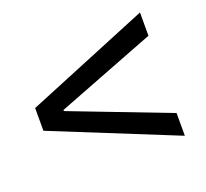

<svg xmlns="http://www.w3.org/2000/svg" viewBox="-85 -624 683 636"><g transform="rotate(-20 257.0 -306.5)"><path d="M465.8 -89.8 31.2 -265.6V-345.7L465.8 -524.4V-442.4L117.2 -307.6V-303.7L465.8 -169.9Z"/></g></svg>

Font: Reddit Sans
Style: Regular
Weight: 400
Designer: Stephen Hutchings
Foundry: Reddit
Version: Version 1.014